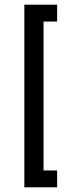

<svg xmlns="http://www.w3.org/2000/svg" viewBox="-20 -760 310 820"><path d="M84 40V-740H224V-668H166V-32H224V40Z"/></svg>

Font: Boldmen Medium
Style: Regular
Weight: 400
Designer: Matt McInerney, Pablo Impallari, Rodrigo Fuenzalida
Foundry: LIVING CONCEPT
Version: Version 1.000